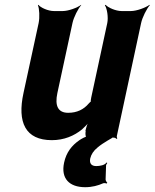

<svg xmlns="http://www.w3.org/2000/svg" viewBox="-20 -574 644 800"><path d="M381 118C360 118 352 106 356 86C360 69 370 54 386 41C410 20 452 -1 451 -2H448C448 -1 456 0 458 0C461 0 463 3 465 5L469 2C467 0 466 -4 467 -8L568 -478C573 -502 592 -539 604 -552L603 -554C587 -542 549 -528 526 -528H486C463 -528 430 -542 420 -554L417 -552C426 -539 432 -502 427 -478L360 -167C359 -164 357 -150 359 -148L362 -152C360 -153 351 -145 350 -143C329 -118 301 -104 264 -104C221 -104 208 -134 219 -186L282 -478C287 -502 306 -539 318 -552V-554C303 -542 265 -528 242 -528H204C181 -528 149 -542 140 -554L138 -552C144 -539 146 -502 141 -478L78 -187C51 -64 86 10 196 10C247 10 289 -8 322 -35C333 -45 348 -60 354 -70L352 -72C345 -62 339 -43 336 -29L337 -27C335 -20 336 -2 341 -1L343 -5C338 -6 318 5 311 10C279 32 256 61 247 104C233 170 269 206 335 206C364 206 389 199 409 190C413 188 421 189 424 191L427 187C424 185 420 178 420 174L422 114C423 111 426 107 427 105L424 103C417 114 397 118 381 118Z"/></svg>

Font: Asimov
Style: EdgeExtremeIt
Weight: 500
Designer: Google
Version: Version 2.000980: 2014